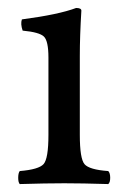

<svg xmlns="http://www.w3.org/2000/svg" viewBox="-20 -462 311 484"><path d="M181.2 -122.1Q181.2 -62 193.1 -48.1Q205.1 -34.2 252.9 -30.8Q257.8 -25.9 257.8 -13.9Q257.8 -2 252.9 2Q187 0 142.1 0Q96.2 0 29.8 2Q25.9 -2 25.9 -13.9Q25.9 -25.9 29.8 -30.8Q77.6 -34.7 89.8 -48.3Q102.1 -62 102.1 -122.1V-316.9Q102.1 -358.9 90.6 -369.9Q79.1 -380.9 37.1 -384.8Q31.2 -401.9 35.2 -413.1Q127.9 -425.3 171.9 -441.9Q185.1 -441.9 185.1 -435.1Q181.2 -371.1 181.2 -321.3Z"/></svg>

Font: Linux Libertine O
Style: Regular
Weight: 400
Designer: Philipp H. Poll
Foundry: Philipp H. Poll
Version: Version 5.3.0